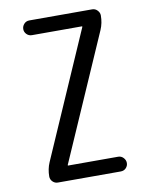

<svg xmlns="http://www.w3.org/2000/svg" viewBox="-83 -791 666 852"><g transform="rotate(-10 250.0 -365.0)"><path d="M87.9 -95.7 335 -661.1V-663.1Q335 -664.1 334 -664.1H108.4Q94.7 -664.1 85 -673.8Q75.2 -683.6 75.2 -696.8Q75.2 -710 84.5 -720.2Q93.8 -730.5 108.4 -730.5H391.6Q405.3 -730.5 415 -720.2Q424.8 -710 424.8 -697.3Q424.8 -663.1 412.1 -633.8L165 -69.3V-67.4Q165 -66.4 166 -66.4H391.6Q405.3 -66.4 415 -56.2Q424.8 -45.9 424.8 -32.7Q424.8 -19.5 415.5 -9.8Q406.2 0 391.6 0H108.4Q94.7 0 85 -9.8Q75.2 -19.5 75.2 -33.2Q75.2 -66.4 87.9 -95.7Z"/></g></svg>

Font: Rounded Mgen+ 1mn regular
Style: Regular
Weight: 400
Designer: [Source Han Sans]
Ryoko NISHIZUKA  (kana & ideographs); Paul D. Hunt (Latin, Greek & Cyrillic); Wenlong ZHANG  (bopomofo
Version: Version 1.059.20150602